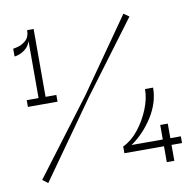

<svg xmlns="http://www.w3.org/2000/svg" viewBox="-68 -633 713 702"><g transform="rotate(-10 289.0 -282.0)"><path d="M75 -299V-523Q68 -504 55 -494Q42 -484 30.5 -480.5Q19 -477 15 -477V-506Q19 -506 34 -510Q49 -514 63 -526.5Q77 -539 77 -564H101V-299ZM31 -287V-312H141V-287ZM56 0 36 -15 245 -292 434 -562 454 -548 257 -284ZM349 -59V-84Q381 -99 406.5 -131Q432 -163 448 -202Q464 -241 464 -277H494Q494 -222 461 -169.5Q428 -117 380 -84H563V-59ZM496 0V-138H524V0Z"/></g></svg>

Font: Darker Grotesque Light Light
Style: Regular
Weight: 300
Version: Version 1.000;gftools[0.9.28]